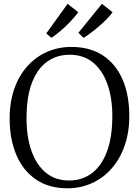

<svg xmlns="http://www.w3.org/2000/svg" viewBox="-20 -1004 749 1035"><path d="M347.5 11Q245 12 174.5 -36Q104 -84 68 -169.2Q32 -254.5 32 -365Q32 -455 57.5 -526.5Q83 -598 128.5 -648.2Q174 -698.5 234.5 -724.8Q295 -751 364.5 -751Q465.5 -751 535 -705Q604.5 -659 640.8 -575.2Q677 -491.5 677 -379Q677 -290 651.8 -218.2Q626.5 -146.5 581.5 -95.5Q536.5 -44.5 476.8 -17.2Q417 10 347.5 11ZM352.5 -31Q422 -31 474.5 -69.8Q527 -108.5 556.2 -186Q585.5 -263.5 585.5 -379Q585.5 -475.5 559.2 -550Q533 -624.5 481.5 -666.8Q430 -709 355.5 -709Q286 -709 233.5 -671.2Q181 -633.5 152 -557.2Q123 -481 123 -365Q123 -266.5 149.5 -191Q176 -115.5 227 -73.2Q278 -31 352.5 -31ZM430 -800.5 402.5 -827 529.5 -983.5 587 -938Q573 -919 553.5 -899.2Q534 -879.5 512.2 -861Q490.5 -842.5 469.5 -826.8Q448.5 -811 431 -800.5ZM256.5 -800.5 229.5 -824 344.5 -983.5 402 -938Q383.5 -913 358.2 -886.5Q333 -860 306.5 -837.5Q280 -815 257.5 -800.5Z"/></svg>

Font: Merriweather 48pt Light
Style: Regular
Weight: 300
Version: Version 2.100